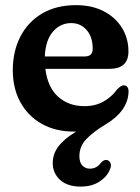

<svg xmlns="http://www.w3.org/2000/svg" viewBox="-20 -488 532 728"><path d="M397 153.5Q388 179.5 358.8 199.5Q329.5 219.5 286 219.5Q235.5 219.5 207.8 194Q180 168.5 180 130Q180 95.5 201.8 66.8Q223.5 38 268.5 11Q265 11 261.5 11Q190.5 11 138.2 -18.5Q86 -48 57.2 -100.5Q28.5 -153 28.5 -222Q28.5 -293 57 -348.8Q85.5 -404.5 139.2 -436.5Q193 -468.5 268.5 -468.5Q328.5 -468.5 373 -445.5Q417.5 -422.5 442.2 -382.8Q467 -343 467 -293Q467 -227 395.5 -227H152Q160.5 -157.5 200.2 -121.5Q240 -85.5 300.5 -85.5Q342.5 -85.5 374 -104Q405.5 -122.5 423.5 -148.5Q439.5 -165 449.5 -164.5Q467.5 -163.5 467.5 -140.5Q466.5 -103.5 444.2 -72.2Q422 -41 381.5 -17Q332.5 12.5 306.8 40Q281 67.5 281 104Q281 128 292.5 139.8Q304 151.5 320.5 151.5Q346.5 151.5 362.5 129.5Q375 115.5 386.5 119Q393.5 120.5 398.5 129.5Q403.5 138.5 397 153.5ZM250 -400.5Q208.5 -400.5 180.5 -367.8Q152.5 -335 150 -274H301.5Q331.5 -274 331.5 -303Q331.5 -348.5 308.2 -374.5Q285 -400.5 250 -400.5Z"/></svg>

Font: Fraunces 72pt SuperSoft SemiBold
Style: Regular
Weight: 600
Version: Version 1.000;[b76b70a41]